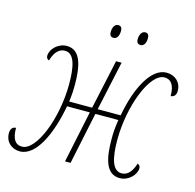

<svg xmlns="http://www.w3.org/2000/svg" viewBox="-128 -817 952 936"><g transform="rotate(15 348.0 -349.5)"><path d="M486 -643C501 -643 512 -658 512 -684C512 -702 505 -709 492 -709C475 -709 465 -689 465 -668C465 -649 473 -643 486 -643ZM350 -643C365 -643 376 -658 376 -684C376 -702 369 -709 356 -709C338 -709 329 -689 329 -668C329 -649 336 -643 350 -643ZM51 10C131 10 190 -114 217 -262H332L277 0H305L360 -262H476C469 -218 468 -193 468 -167C468 -76 481 10 555 10C600 10 636 -29 636 -61C636 -71 631 -78 622 -81C607 -35 586 -15 558 -15C510 -15 496 -80 496 -168C496 -339 567 -521 640 -521C670 -521 692 -501 692 -441C710 -441 719 -455 719 -474C719 -518 686 -546 644 -546C567 -546 507 -431 481 -287H365L419 -536H391L337 -287H221C226 -324 227 -349 227 -369C227 -460 214 -546 141 -546C96 -546 60 -508 60 -475C60 -465 65 -458 74 -455C88 -503 111 -521 138 -521C186 -521 199 -456 199 -368C199 -197 128 -15 55 -15C25 -15 4 -35 4 -96C-14 -96 -23 -82 -23 -63C-23 -18 9 10 51 10Z"/></g></svg>

Font: Noto Serif Condensed Thin
Style: Italic
Weight: 100
Width: 3
Italic angle: -12°
Designer: Monotype Design Team
Foundry: Monotype Imaging Inc.
Version: Version 2.013